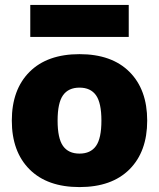

<svg xmlns="http://www.w3.org/2000/svg" viewBox="-20 -750 646 780"><path d="M103 -600V-730H503V-600ZM100 -458Q172 -530 303 -530Q434 -530 506 -458Q578 -386 578 -260Q578 -134 506 -62Q434 10 303 10Q172 10 100 -62Q28 -134 28 -260Q28 -386 100 -458ZM236 -157Q258 -126 303 -126Q348 -126 370 -157Q392 -188 392 -260Q392 -332 370 -363Q348 -394 303 -394Q258 -394 236 -363Q214 -332 214 -260Q214 -188 236 -157Z"/></svg>

Font: M PLUS 1p Black
Style: Regular
Weight: 900
Version: Version 1.061